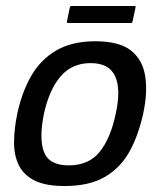

<svg xmlns="http://www.w3.org/2000/svg" viewBox="-20 -616 536 642"><path d="M196 6Q133 6 96.5 -12Q60 -30 43.5 -62.5Q27 -95 27 -139.5Q27 -184 38 -237Q53 -307 84 -361.5Q115 -416 167.5 -447Q220 -478 299 -478Q379 -478 418 -447Q457 -416 465.5 -361.5Q474 -307 459 -237Q444 -167 414.5 -112Q385 -57 332.5 -25.5Q280 6 196 6ZM210 -63Q277 -63 313.5 -108.5Q350 -154 367 -236Q385 -317 365 -361Q345 -405 283 -405Q221 -405 183 -361Q145 -317 127 -236Q110 -153 127 -108Q144 -63 210 -63ZM423 -543Q422 -541 421 -540Q420 -539 414 -539H210Q205 -539 204 -540.5Q203 -542 204 -545L213 -589Q214 -594 215.5 -595Q217 -596 222 -596H427Q432 -596 433 -595Q434 -594 433 -590Z"/></svg>

Font: Glory Thin Medium
Style: Italic
Weight: 500
Italic angle: -12°
Version: Version 1.011